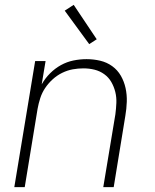

<svg xmlns="http://www.w3.org/2000/svg" viewBox="-20 -772 640 792"><path d="M39 0 125 -520H168L152 -424Q166 -449 186.5 -469.5Q207 -490 231.5 -503.5Q256 -517 283 -522.5Q310 -528 337 -528Q366 -528 393.5 -521.5Q421 -515 443 -499Q465 -483 478.5 -459.5Q492 -436 498 -408.5Q504 -381 503 -352Q502 -323 497 -294L449 0H406L456 -301Q459 -324 460 -347.5Q461 -371 455.5 -393Q450 -415 439 -434Q428 -453 410 -466Q392 -479 370 -484.5Q348 -490 324 -490Q302 -490 280 -486Q258 -482 236.5 -471.5Q215 -461 197 -444.5Q179 -428 166 -408.5Q153 -389 146 -367Q139 -345 135 -323L82 0ZM348 -590 247 -728 284 -752 379 -610Z"/></svg>

Font: Iosevka Extralight Extended
Style: Italic
Weight: 200
Width: 7
Italic angle: -9°
Monospace: yes
Designer: Belleve Invis
Foundry: Belleve Invis
Version: Version 32.5.0; ttfautohint (v1.8.4)